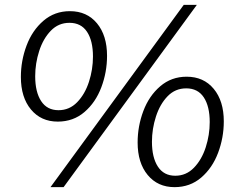

<svg xmlns="http://www.w3.org/2000/svg" viewBox="-20 -758 983 791"><path d="M66 -441Q66 -508 89.5 -570.5Q113 -633 159 -672.5Q205 -712 268 -712Q338 -712 379.5 -662Q421 -612 421 -528Q421 -461 397.5 -398.5Q374 -336 328 -296.5Q282 -257 218 -257Q149 -257 107.5 -307Q66 -357 66 -441ZM363 -525Q363 -590 338.5 -627Q314 -664 266 -664Q221 -664 189.5 -631.5Q158 -599 141.5 -548Q125 -497 125 -444Q125 -379 149.5 -341.5Q174 -304 221 -304Q266 -304 298 -337Q330 -370 346.5 -421Q363 -472 363 -525ZM737 -738H791L242 13H188ZM547 -171Q547 -238 570.5 -300.5Q594 -363 640 -402.5Q686 -442 749 -442Q819 -442 860.5 -392Q902 -342 902 -258Q902 -191 878.5 -128.5Q855 -66 809 -26.5Q763 13 699 13Q630 13 588.5 -37Q547 -87 547 -171ZM844 -255Q844 -320 819.5 -357Q795 -394 747 -394Q702 -394 670.5 -361.5Q639 -329 622.5 -278Q606 -227 606 -174Q606 -109 630.5 -71.5Q655 -34 702 -34Q747 -34 779 -67Q811 -100 827.5 -151Q844 -202 844 -255Z"/></svg>

Font: Nebula Sans Book
Style: Regular
Weight: 400
Italic angle: -9°
Designer: Paul D. Hunt for Adobe (as Source Sans)
Foundry: Nebula Entertainment & Broadcasting LLC
Version: Version 1.010